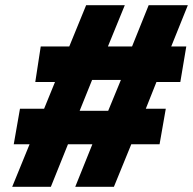

<svg xmlns="http://www.w3.org/2000/svg" viewBox="-20 -720 744 740"><path d="M33 -164 57 -301H150L192 -404H116L137 -541H247L312 -700H461L396 -541H489L553 -700H704L640 -541H698L675 -404H583L542 -301H619L595 -164H486L419 0H270L336 -164H242L176 0H27L94 -164ZM287 -293H397L446 -412H335Z"/></svg>

Font: Jost* Heavy
Style: Italic
Weight: 800
Italic angle: -10°
Version: Version 3.7